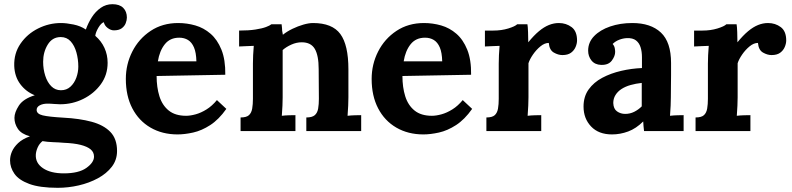

<svg xmlns="http://www.w3.org/2000/svg" viewBox="-20 -626 3781 917"><path d="M256 271Q170 271 120 252.5Q70 234 49 204Q28 174 28 140Q28 119 37 98Q46 77 66.5 57.5Q87 38 123 25Q82 14 65.5 -10.5Q49 -35 49 -63Q49 -89 70 -121.5Q91 -154 146 -171Q104 -188 77 -224Q50 -260 48 -311Q46 -371 78 -417.5Q110 -464 162 -490Q214 -516 271 -516Q297 -516 331 -509Q365 -502 390 -485Q401 -516 418.5 -543.5Q436 -571 461 -588.5Q486 -606 517 -606Q551 -606 568.5 -588.5Q586 -571 586 -542Q586 -530 580.5 -515.5Q575 -501 561.5 -491Q548 -481 524 -481Q509 -481 494 -492.5Q479 -504 476 -520Q463 -516 450 -494Q437 -472 435 -455Q464 -430 479 -397Q494 -364 494 -326Q494 -268 461.5 -223.5Q429 -179 377.5 -153.5Q326 -128 267 -128Q254 -128 238 -129.5Q222 -131 207 -131Q185 -131 170 -123Q155 -115 155 -101Q155 -82 184 -75Q213 -68 283 -64Q360 -60 417.5 -44.5Q475 -29 507 4Q539 37 539 95Q539 138 514 170.5Q489 203 447.5 225.5Q406 248 356 259.5Q306 271 256 271ZM285 202Q356 202 392.5 176Q429 150 429 122Q429 101 413 87.5Q397 74 365.5 66Q334 58 285 56Q263 54 234 53Q205 52 183 48Q168 60 160 78Q152 96 151 113Q149 153 185.5 177.5Q222 202 285 202ZM271 -195Q298 -195 316.5 -212Q335 -229 344.5 -255Q354 -281 354 -308Q354 -343 345 -375.5Q336 -408 317.5 -428.5Q299 -449 270 -449Q230 -449 208 -413Q186 -377 186 -331Q186 -296 196 -264.5Q206 -233 225 -214Q244 -195 271 -195Z M828 16Q755 16 699 -16.5Q643 -49 612 -108.5Q581 -168 581 -249Q581 -319 612 -380Q643 -441 699.5 -478.5Q756 -516 831 -516Q873 -516 913 -504.5Q953 -493 985.5 -465Q1018 -437 1037.5 -389Q1057 -341 1056 -269L728 -263Q728 -209 741.5 -166Q755 -123 786 -98Q817 -73 869 -73Q889 -73 914.5 -80Q940 -87 966.5 -103.5Q993 -120 1016 -148L1061 -106Q1025 -55 984 -28.5Q943 -2 902.5 7Q862 16 828 16ZM734 -333H918Q917 -375 906.5 -399.5Q896 -424 878 -435Q860 -446 836 -446Q792 -446 767 -414.5Q742 -383 734 -333Z M1129 0V-65Q1157 -65 1169 -76Q1181 -87 1184.5 -107.5Q1188 -128 1188 -154V-322Q1188 -340 1189 -362.5Q1190 -385 1192 -407Q1176 -406 1154.5 -405.5Q1133 -405 1122 -404V-480Q1168 -480 1200 -485Q1232 -490 1250.5 -497Q1269 -504 1276 -510H1325Q1327 -497 1327 -491Q1327 -485 1327.5 -479.5Q1328 -474 1331 -460Q1351 -476 1377 -488.5Q1403 -501 1429 -508.5Q1455 -516 1475 -516Q1567 -516 1605.5 -463.5Q1644 -411 1644 -295V-161Q1644 -147 1643 -121.5Q1642 -96 1640 -73Q1657 -75 1676 -75.5Q1695 -76 1705 -76V0H1443V-65Q1471 -65 1483.5 -76Q1496 -87 1499.5 -107.5Q1503 -128 1503 -154L1502 -296Q1502 -361 1483.5 -392.5Q1465 -424 1421 -424Q1396 -424 1371.5 -413Q1347 -402 1330 -387Q1330 -373 1330 -358.5Q1330 -344 1330 -330V-161Q1330 -147 1329 -121.5Q1328 -96 1326 -73Q1342 -75 1361.5 -75.5Q1381 -76 1391 -76V0Z M2002 16Q1929 16 1873 -16.5Q1817 -49 1786 -108.5Q1755 -168 1755 -249Q1755 -319 1786 -380Q1817 -441 1873.5 -478.5Q1930 -516 2005 -516Q2047 -516 2087 -504.5Q2127 -493 2159.5 -465Q2192 -437 2211.5 -389Q2231 -341 2230 -269L1902 -263Q1902 -209 1915.5 -166Q1929 -123 1960 -98Q1991 -73 2043 -73Q2063 -73 2088.5 -80Q2114 -87 2140.5 -103.5Q2167 -120 2190 -148L2235 -106Q2199 -55 2158 -28.5Q2117 -2 2076.5 7Q2036 16 2002 16ZM1908 -333H2092Q2091 -375 2080.5 -399.5Q2070 -424 2052 -435Q2034 -446 2010 -446Q1966 -446 1941 -414.5Q1916 -383 1908 -333Z M2303 -65Q2331 -65 2343 -76Q2355 -87 2358.5 -107.5Q2362 -128 2362 -154V-322Q2362 -340 2363 -362.5Q2364 -385 2366 -407Q2350 -406 2328.5 -405.5Q2307 -405 2296 -404V-480H2336Q2375 -480 2407.5 -490Q2440 -500 2450 -510H2499Q2501 -500 2502 -472.5Q2503 -445 2503 -424Q2530 -457 2554 -477Q2578 -497 2601.5 -506.5Q2625 -516 2649 -516Q2684 -516 2710 -496.5Q2736 -477 2736 -433Q2736 -418 2729 -401.5Q2722 -385 2707 -374Q2692 -363 2666 -363Q2646 -363 2625 -375Q2604 -387 2601 -421Q2581 -421 2561 -404.5Q2541 -388 2525.5 -365.5Q2510 -343 2504 -324V-161Q2504 -147 2503 -121.5Q2502 -96 2500 -73Q2516 -75 2535.5 -75.5Q2555 -76 2565 -76V0H2303Z M3056 0Q3054 -14 3053.5 -23.5Q3053 -33 3052 -46Q3018 -12 2980 2Q2942 16 2903 16Q2839 16 2803 -22Q2767 -60 2767 -117Q2767 -165 2791.5 -199Q2816 -233 2856.5 -254.5Q2897 -276 2946.5 -287.5Q2996 -299 3046 -301V-353Q3046 -379 3039.5 -400Q3033 -421 3017.5 -433Q3002 -445 2974 -444Q2955 -443 2937 -436Q2919 -429 2906 -416Q2914 -407 2916 -396.5Q2918 -386 2918 -378Q2918 -358 2902 -336.5Q2886 -315 2851 -316Q2821 -317 2805 -337Q2789 -357 2789 -384Q2789 -424 2817.5 -453.5Q2846 -483 2894 -499.5Q2942 -516 3000 -516Q3088 -516 3136.5 -470.5Q3185 -425 3185 -325Q3185 -291 3185 -267Q3185 -243 3184.5 -219Q3184 -195 3184 -161Q3184 -147 3183 -121.5Q3182 -96 3180 -73Q3197 -75 3216 -75.5Q3235 -76 3245 -76V0ZM3045 -230Q3017 -227 2992 -220Q2967 -213 2948.5 -201Q2930 -189 2919.5 -172Q2909 -155 2909 -134Q2910 -106 2927 -94Q2944 -82 2966 -82Q2989 -82 3009 -92Q3029 -102 3045 -118Q3045 -128 3045 -137.5Q3045 -147 3045 -157Q3045 -175 3045 -193.5Q3045 -212 3045 -230Z M3302 -65Q3330 -65 3342 -76Q3354 -87 3357.5 -107.5Q3361 -128 3361 -154V-322Q3361 -340 3362 -362.5Q3363 -385 3365 -407Q3349 -406 3327.5 -405.5Q3306 -405 3295 -404V-480H3335Q3374 -480 3406.5 -490Q3439 -500 3449 -510H3498Q3500 -500 3501 -472.5Q3502 -445 3502 -424Q3529 -457 3553 -477Q3577 -497 3600.5 -506.5Q3624 -516 3648 -516Q3683 -516 3709 -496.5Q3735 -477 3735 -433Q3735 -418 3728 -401.5Q3721 -385 3706 -374Q3691 -363 3665 -363Q3645 -363 3624 -375Q3603 -387 3600 -421Q3580 -421 3560 -404.5Q3540 -388 3524.5 -365.5Q3509 -343 3503 -324V-161Q3503 -147 3502 -121.5Q3501 -96 3499 -73Q3515 -75 3534.5 -75.5Q3554 -76 3564 -76V0H3302Z"/></svg>

Font: Lora
Style: Weight 700
Weight: 700
Designer: Olga Karpushina, Alexei Vanyashin (Cyrillic)
Foundry: Cyreal
Version: Version 3.001